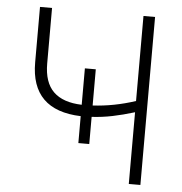

<svg xmlns="http://www.w3.org/2000/svg" viewBox="-51 -756 762 805"><g transform="rotate(5 330.0 -353.5)"><path d="M340.8 -314.5Q430.2 -319.3 520.5 -349.1V-707H569.3V0H520.5V-301.8Q470.7 -286.6 427.5 -277.8Q384.3 -269 340.8 -266.6V-152.3H294.9V-265.6Q85 -272.5 85 -473.6V-707H135.7V-473.6Q135.7 -393.6 175.8 -354.7Q215.8 -315.9 294.9 -313.5V-466.8H340.8Z"/></g></svg>

Font: Pretendard GOV ExtraLight
Style: Regular
Weight: 200
Designer: Base glyphs from Inter by Rasmus Andersson; Hangeul glyphs from Noto Sans CJK(Source Han Sans) by Jang Soo-young and Kan
Foundry: Kil Hyung-jin
Version: Version 1.309